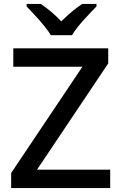

<svg xmlns="http://www.w3.org/2000/svg" viewBox="-20 -961 619 981"><path d="M240 -781H348C373 -826 436 -890 473 -928V-941H400C365 -918 329 -887 293 -852C260 -887 223 -918 188 -941H116V-928C153 -890 213 -826 240 -781ZM543 0V-94H169L533 -637V-714H48V-620H401L37 -77V0Z"/></svg>

Font: Noto Sans Lao UI Med
Style: Regular
Weight: 500
Designer: Monotype Design Team
Foundry: Monotype Imaging Inc.
Version: Version 2.000